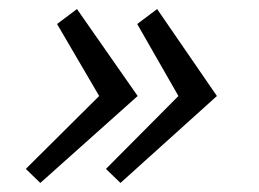

<svg xmlns="http://www.w3.org/2000/svg" viewBox="-20 -462 571 424"><path d="M69 -58 37 -89 199 -250 106 -409 150 -442 284 -250ZM246 -58 214 -89 374 -250 283 -409 327 -442 459 -250Z"/></svg>

Font: Epunda Sans
Style: Italic
Weight: 400
Italic angle: -12.0243°
Designer: Simon Atzbach
Foundry: typofactur
Version: Version 2.204; ttfautohint (v1.8.4.7-5d5b)